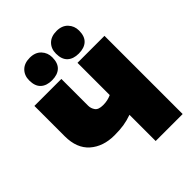

<svg xmlns="http://www.w3.org/2000/svg" viewBox="-261 -1096 1238 1238"><g transform="rotate(-45 358.5 -477.0)"><path d="M425 0V-239Q385.5 -225 348.8 -219.2Q312 -213.5 263.5 -213.5Q160.5 -213.5 96.2 -270.2Q32 -327 32 -436V-713H278V-469Q278 -444.5 292.5 -423.8Q307 -403 349.5 -403Q371.5 -403 390 -407.2Q408.5 -411.5 425 -419V-713H671V0ZM473.5 -749Q424 -749 396.2 -774.8Q368.5 -800.5 368.5 -853Q368.5 -897.5 396.5 -925.8Q424.5 -954 474.5 -954Q524 -954 551.8 -924.5Q579.5 -895 579.5 -853Q579.5 -800.5 551.8 -774.8Q524 -749 473.5 -749ZM229.5 -749Q180 -749 152.2 -774.8Q124.5 -800.5 124.5 -853Q124.5 -897.5 152.5 -925.8Q180.5 -954 230.5 -954Q280 -954 307.8 -924.5Q335.5 -895 335.5 -853Q335.5 -800.5 307.8 -774.8Q280 -749 229.5 -749Z"/></g></svg>

Font: Commissioner Black
Style: Regular
Weight: 900
Designer: Kostas Bartsokas
Foundry: Kostas Bartsokas
Version: Version 1.000; ttfautohint (v1.8.3)